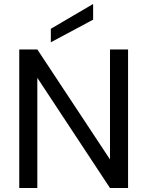

<svg xmlns="http://www.w3.org/2000/svg" viewBox="-20 -947 743 967"><path d="M625 -698V0H534L168 -555V0H77V-698H168L534 -144V-698ZM449 -927V-848L236 -734V-802Z"/></svg>

Font: Poppins
Style: Regular
Weight: 400
Designer: Ninad Kale (Devanagari), Jonny Pinhorn (Latin)
Version: Version 5.002